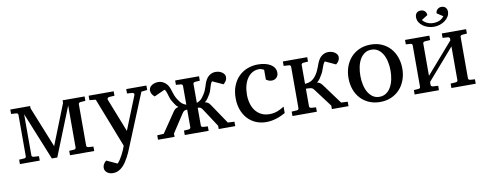

<svg xmlns="http://www.w3.org/2000/svg" viewBox="-73 -1081 4230 1670"><g transform="rotate(-10 2042.5 -246.0)"><path d="M469.2 0V-39.1L513.2 -42Q521.5 -43 525.1 -47.6Q528.8 -52.2 528.8 -57.1V-429.2L356.9 0H309.1L138.2 -420.9V-57.1Q138.2 -52.2 142.3 -47.6Q146.5 -43 154.8 -42L202.1 -39.1V0H26.9V-39.1L73.2 -42Q81.5 -43 85.2 -47.6Q88.9 -52.2 88.9 -57.1V-424.8Q88.9 -429.7 85.2 -434.3Q81.5 -439 73.2 -439.9L26.9 -442.9V-481.9H202.1V-461.9L347.2 -102.1L488.8 -459V-481.9H683.1V-442.9L639.2 -439.9Q630.9 -439 626.5 -434.3Q622.1 -429.7 622.1 -424.8V-57.1Q622.1 -52.2 626.5 -47.6Q630.9 -43 639.2 -42L683.1 -39.1V0Z M1176.8 -437 984.9 30.8Q980 43 971.9 61.8Q963.9 80.6 952.9 101.3Q941.9 122.1 928.2 142.8Q914.6 163.6 898.9 179.2Q880.9 197.3 859.4 207.5Q837.9 217.8 812 217.8Q794.4 217.8 780.8 212.9Q767.1 208 757.8 200Q748.5 191.9 743.7 181.6Q738.8 171.4 738.8 160.2Q738.8 143.1 746.3 128.7Q753.9 114.3 771 100.1L864.7 143.1Q877 130.9 888.9 112.8Q900.9 94.7 911.1 75Q921.4 55.2 929.9 35.4Q938.5 15.6 943.8 -1L773.9 -437L718.8 -442.9V-481.9H939.9V-442.9L892.1 -439.9Q883.8 -439 878.9 -432.6Q874 -426.3 877 -418L993.2 -123L1111.8 -418Q1115.2 -425.8 1110.8 -432.4Q1106.4 -439 1098.1 -439.9L1050.8 -442.9V-481.9H1229V-442.9Z M1782.7 0V-28.8L1678.7 -188Q1673.3 -195.8 1668.9 -200.9Q1664.6 -206.1 1659.7 -209Q1654.8 -211.9 1648.9 -212.9Q1643.1 -213.9 1634.8 -213.9V-57.1Q1634.8 -52.2 1638.7 -47.6Q1642.6 -43 1651.9 -42L1693.8 -39.1V0H1482.9V-39.1L1524.9 -42Q1533.2 -43 1537.6 -47.6Q1542 -52.2 1542 -57.1V-213.9Q1533.2 -213.9 1527.1 -212.9Q1521 -211.9 1515.9 -209Q1510.7 -206.1 1506.3 -200.9Q1502 -195.8 1496.6 -188L1392.6 -28.8V0H1246.6V-39.1L1304.7 -42L1421.9 -214.8Q1426.8 -222.7 1431.9 -228.5Q1437 -234.4 1442.6 -238.5Q1448.2 -242.7 1455.1 -245.4Q1461.9 -248 1470.7 -250Q1453.6 -262.7 1442.4 -280Q1431.2 -297.4 1423.8 -310.1Q1414.6 -324.7 1409.4 -340.3Q1404.3 -356 1400.1 -370.6Q1396 -385.3 1391.4 -397.7Q1386.7 -410.2 1377.9 -418.9L1283.7 -376Q1266.6 -390.1 1259.3 -404.5Q1252 -418.9 1252 -436Q1252 -447.3 1258.1 -457.8Q1264.2 -468.3 1275.1 -476.3Q1286.1 -484.4 1301.5 -489.3Q1316.9 -494.1 1335 -494.1Q1360.4 -494.1 1382.8 -480.5Q1405.3 -466.8 1418.9 -444.8Q1428.2 -429.2 1433.1 -414.3Q1438 -399.4 1442.9 -383.8Q1447.8 -368.2 1454.3 -351.6Q1460.9 -335 1473.6 -315.9Q1482.9 -301.8 1489.7 -293Q1496.6 -284.2 1503.7 -278.1Q1510.7 -272 1519.5 -267.3Q1528.3 -262.7 1542 -256.8V-424.8Q1542 -429.7 1537.6 -434.3Q1533.2 -439 1524.9 -439.9L1482.9 -442.9V-481.9H1693.8V-442.9L1651.9 -439.9Q1642.6 -439 1638.7 -434.3Q1634.8 -429.7 1634.8 -424.8V-256.8Q1647.9 -262.7 1656.5 -267.3Q1665 -272 1672.1 -278.1Q1679.2 -284.2 1685.8 -293Q1692.4 -301.8 1701.7 -315.9Q1714.4 -335 1721.2 -351.6Q1728 -368.2 1732.9 -383.8Q1737.8 -399.4 1742.9 -414.3Q1748 -429.2 1757.8 -444.8Q1770.5 -466.8 1792.7 -480.5Q1814.9 -494.1 1840.8 -494.1Q1858.9 -494.1 1874 -489.3Q1889.2 -484.4 1900.1 -476.3Q1911.1 -468.3 1917.5 -457.8Q1923.8 -447.3 1923.8 -436Q1923.8 -418.9 1916.3 -404.5Q1908.7 -390.1 1891.6 -376L1797.9 -418.9Q1789.1 -410.2 1784.4 -397.7Q1779.8 -385.3 1775.6 -370.6Q1771.5 -356 1766.4 -340.3Q1761.2 -324.7 1752 -310.1Q1744.1 -297.4 1732.9 -280Q1721.7 -262.7 1704.6 -250Q1713.9 -248 1720.7 -245.4Q1727.5 -242.7 1733.2 -238.5Q1738.8 -234.4 1743.7 -228.5Q1748.5 -222.7 1753.9 -214.8L1870.6 -42L1928.7 -39.1V0Z M2372.1 -37.1Q2355 -28.3 2336.2 -19.3Q2317.4 -10.3 2296.1 -3.4Q2274.9 3.4 2251.7 7.8Q2228.5 12.2 2203.1 12.2Q2150.4 12.2 2108.2 -6.6Q2065.9 -25.4 2036.1 -58.8Q2006.3 -92.3 1990.2 -138.2Q1974.1 -184.1 1974.1 -237.8Q1974.1 -300.8 1993.7 -348.6Q2013.2 -396.5 2046.4 -429Q2079.6 -461.4 2123.3 -477.8Q2167 -494.1 2214.8 -494.1Q2248 -494.1 2276.4 -487.5Q2304.7 -481 2325.7 -468.3Q2346.7 -455.6 2358.4 -437Q2370.1 -418.5 2370.1 -394Q2370.1 -379.4 2365 -368.4Q2359.9 -357.4 2351.6 -349.9Q2343.3 -342.3 2332.8 -338.6Q2322.3 -335 2311 -335Q2294.4 -335 2282.2 -340.6Q2270 -346.2 2261.2 -352.1V-439Q2250.5 -444.8 2239.7 -448.5Q2229 -452.1 2219.2 -452.1Q2185.5 -452.1 2159.2 -437Q2132.8 -421.9 2114.3 -395Q2095.7 -368.2 2085.9 -331.3Q2076.2 -294.4 2076.2 -251Q2076.2 -209.5 2086.7 -172.9Q2097.2 -136.2 2117.9 -109.1Q2138.7 -82 2169.7 -66.4Q2200.7 -50.8 2242.2 -50.8Q2276.9 -50.8 2308.3 -61.8Q2339.8 -72.8 2372.1 -94.2Z M2782.2 0V-30.8L2664.1 -188Q2658.7 -195.3 2654.1 -200.4Q2649.4 -205.6 2641.8 -208.5Q2634.3 -211.4 2622.3 -212.6Q2610.4 -213.9 2590.3 -213.9V-57.1Q2590.3 -52.2 2594.7 -47.6Q2599.1 -43 2607.4 -42L2649.4 -39.1V0H2434.1V-39.1L2481.4 -42Q2489.7 -43 2493.4 -47.6Q2497.1 -52.2 2497.1 -57.1V-424.8Q2497.1 -429.7 2493.4 -434.3Q2489.7 -439 2481.4 -439.9L2434.1 -442.9V-481.9H2649.4V-442.9L2607.4 -439.9Q2599.1 -439 2594.7 -434.3Q2590.3 -429.7 2590.3 -424.8V-256.8Q2627 -259.3 2650.1 -273.7Q2673.3 -288.1 2692.4 -315.9Q2705.1 -335 2712.4 -351.6Q2719.7 -368.2 2725.6 -383.8Q2731.4 -399.4 2737.1 -414.3Q2742.7 -429.2 2752.4 -444.8Q2765.6 -466.8 2788.1 -480.5Q2810.5 -494.1 2836.4 -494.1Q2854.5 -494.1 2869.6 -489.3Q2884.8 -484.4 2895.8 -476.3Q2906.7 -468.3 2913.1 -457.8Q2919.4 -447.3 2919.4 -436Q2919.4 -418.9 2911.4 -404.5Q2903.3 -390.1 2886.2 -376L2793.5 -418.9Q2784.7 -410.2 2779.1 -397.7Q2773.4 -385.3 2768.3 -370.6Q2763.2 -356 2757.3 -340.3Q2751.5 -324.7 2742.2 -310.1Q2734.9 -297.4 2723.6 -280Q2712.4 -262.7 2695.3 -250Q2704.1 -248 2710.7 -245.1Q2717.3 -242.2 2722.9 -238Q2728.5 -233.9 2733.4 -228Q2738.3 -222.2 2744.1 -214.8L2871.1 -42L2929.2 -39.1V0Z M3342.8 -241.2Q3342.8 -282.2 3334.7 -319.8Q3326.7 -357.4 3310.1 -386.2Q3293.5 -415 3268.6 -432.1Q3243.7 -449.2 3210 -449.2Q3175.3 -449.2 3149.9 -432.1Q3124.5 -415 3108.2 -386.2Q3091.8 -357.4 3084 -319.8Q3076.2 -282.2 3076.2 -241.2Q3076.2 -200.7 3084.2 -163.1Q3092.3 -125.5 3108.9 -96.7Q3125.5 -67.9 3150.4 -50.5Q3175.3 -33.2 3209 -33.2Q3243.2 -33.2 3268.6 -50.3Q3293.9 -67.4 3310.3 -96.2Q3326.7 -125 3334.7 -162.6Q3342.8 -200.2 3342.8 -241.2ZM3446.8 -240.2Q3446.8 -187 3429.9 -140.9Q3413.1 -94.7 3382.1 -60.8Q3351.1 -26.9 3306.9 -7.3Q3262.7 12.2 3208 12.2Q3153.3 12.2 3109.4 -7.1Q3065.4 -26.4 3034.7 -60.1Q3003.9 -93.8 2987.5 -139.9Q2971.2 -186 2971.2 -240.2Q2971.2 -293.5 2987.8 -339.8Q3004.4 -386.2 3035.6 -420.7Q3066.9 -455.1 3111.1 -474.6Q3155.3 -494.1 3210.9 -494.1Q3266.6 -494.1 3310.5 -474.1Q3354.5 -454.1 3384.8 -419.7Q3415 -385.3 3430.9 -339.1Q3446.8 -293 3446.8 -240.2Z M3837.9 0V-39.1L3883.8 -42Q3893.1 -43 3897 -47.6Q3900.9 -52.2 3900.9 -57.1V-356L3664.1 -84V-57.1Q3664.1 -52.2 3668.5 -47.6Q3672.9 -43 3681.2 -42L3728 -39.1V0H3513.2V-39.1L3555.2 -42Q3563.5 -43 3567.1 -47.6Q3570.8 -52.2 3570.8 -57.1V-424.8Q3570.8 -429.7 3567.1 -434.3Q3563.5 -439 3555.2 -439.9L3513.2 -442.9V-481.9H3728V-442.9L3681.2 -439.9Q3672.9 -439 3668.5 -434.3Q3664.1 -429.7 3664.1 -424.8V-138.2L3900.9 -410.2V-424.8Q3900.9 -429.7 3897 -434.3Q3893.1 -439 3883.8 -439.9L3837.9 -442.9V-481.9H4052.7V-442.9L4010.7 -439.9Q4002.4 -439 3998.3 -434.3Q3994.1 -429.7 3994.1 -424.8V-57.1Q3994.1 -52.2 3998.3 -47.6Q4002.4 -43 4010.7 -42L4052.7 -39.1V0ZM3923.8 -660.2Q3923.8 -636.7 3911.6 -616.7Q3899.4 -596.7 3879.4 -582Q3859.4 -567.4 3834.2 -559.1Q3809.1 -550.8 3782.7 -550.8Q3756.8 -550.8 3731.4 -558.6Q3706.1 -566.4 3686 -580.6Q3666 -594.7 3653.8 -614.7Q3641.6 -634.8 3641.6 -659.2Q3641.6 -683.1 3654.8 -696.5Q3668 -710 3691.4 -710Q3714.4 -710 3728 -695.8Q3741.7 -681.6 3741.7 -661.1L3687.5 -627Q3690.9 -623 3698 -615.7Q3705.1 -608.4 3716.8 -601.3Q3728.5 -594.2 3744.6 -589.1Q3760.7 -584 3782.7 -584Q3805.7 -584 3822 -589.1Q3838.4 -594.2 3849.6 -601.3Q3860.8 -608.4 3867.4 -615.7Q3874 -623 3877.4 -627L3823.7 -662.1Q3823.7 -671.4 3827.4 -680.2Q3831.1 -689 3837.6 -695.6Q3844.2 -702.1 3853.3 -706.1Q3862.3 -710 3873.5 -710Q3898.4 -710 3911.1 -695.6Q3923.8 -681.2 3923.8 -660.2Z"/></g></svg>

Font: Charis SIL Cyr
Style: Regular
Weight: 400
Foundry: SIL International
Version: Version 5.000